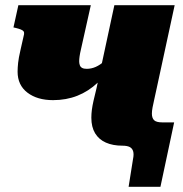

<svg xmlns="http://www.w3.org/2000/svg" viewBox="-20 -563 709 742"><path d="M293 -373Q289 -356 287.5 -345Q286 -334 286 -326Q286 -318 288.5 -311Q291 -304 297.5 -300.5Q304 -297 315 -297Q333 -297 350 -304.5Q367 -312 383.5 -327Q400 -342 414 -365L420 -326Q393 -277 357.5 -243.5Q322 -210 279 -193Q236 -176 185 -176Q124 -176 86 -205Q48 -234 48 -286Q48 -301 50 -320Q52 -339 59 -369L73 -431Q74 -438 71 -442Q68 -446 60.5 -449Q53 -452 41 -455L32 -457L51 -543H331ZM453 0Q416 0 389 -12Q362 -24 347.5 -48Q333 -72 333 -108Q333 -123 335 -138.5Q337 -154 341.5 -174Q346 -194 353 -222L422 -543H655L586 -224Q581 -200 576.5 -180.5Q572 -161 569.5 -147.5Q567 -134 567 -124Q567 -107 575.5 -98.5Q584 -90 608 -90H653L600 159H477L494 52Q498 33 494.5 21.5Q491 10 481 5Q471 0 453 0Z"/></svg>

Font: Roboto Serif Black
Style: Italic
Weight: 900
Italic angle: -10°
Version: Version 1.008